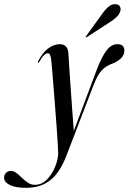

<svg xmlns="http://www.w3.org/2000/svg" viewBox="-154 -654 617 921"><path d="M311 -322Q335.5 -385 358.2 -413.5Q381 -442 409.5 -442Q442.5 -442 442.5 -411Q442.5 -391.5 428.2 -376.2Q414 -361 388 -350Q355.5 -339 334.2 -316.8Q313 -294.5 292.5 -240L168 84Q135.5 172 88.5 209.5Q41.5 247 -29 247Q-81 247 -107.8 233Q-134.5 219 -134.5 198.5Q-134.5 185 -125.5 175.5Q-116.5 166 -102.5 166Q-88 166 -75 176Q-62 186 -48.5 199.2Q-35 212.5 -20 222.5Q-5 232.5 13 232.5Q46.5 232.5 71.5 206.8Q96.5 181 110.8 145.2Q125 109.5 125 79.5Q125 68.5 123 35.5Q121 2.5 117.8 -43.2Q114.5 -89 110.5 -139.5Q106.5 -190 102.8 -236.5Q99 -283 96.2 -317.2Q93.5 -351.5 92 -364.5Q88.5 -398.5 76 -398.5Q66.5 -398.5 57 -389.2Q47.5 -380 35 -358Q32 -352.5 29.5 -353Q25.5 -354 28.5 -359.5Q50 -402 77.2 -422Q104.5 -442 133 -442Q171 -442 174 -398.5Q175 -382.5 177.8 -339Q180.5 -295.5 184.5 -239Q188.5 -182.5 192.5 -125.8Q196.5 -69 200 -26ZM334.5 -585Q350.5 -608.5 365.8 -621.2Q381 -634 397.5 -634Q415 -634 420.8 -623.8Q426.5 -613.5 423.5 -602.5Q419 -585 405 -572Q391 -559 372 -547L262.5 -476Q259 -474 257 -476Q256 -477 259 -481Z"/></svg>

Font: Fraunces 144pt S000
Style: Italic
Weight: 400
Italic angle: -16°
Version: Version 1.000; ttfautohint (v1.8.3)